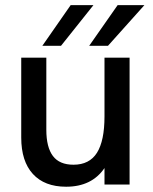

<svg xmlns="http://www.w3.org/2000/svg" viewBox="-20 -717 593 746"><path d="M237 8.5Q153 8.5 107.8 -41Q62.5 -90.5 62.5 -182.5V-493H160V-212.5Q160 -145 185.5 -111Q211 -77 265.5 -77Q327.5 -77 356.8 -123.5Q386 -170 386 -264.5V-493H483.5V0H386V-64Q336.5 8.5 237 8.5ZM144.5 -539 254.5 -697H343L217 -539ZM326.5 -539 437 -697H541L399.5 -539Z"/></svg>

Font: HK Grotesk Medium
Style: Regular
Weight: 500
Designer: Alfredo Marco Pradil
Foundry: Hanken Design Co.
Version: Version 3.001;FEAKit 1.0